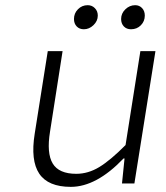

<svg xmlns="http://www.w3.org/2000/svg" viewBox="-20 -707 640 740"><path d="M303.2 -594.2Q286.1 -594.2 275.6 -605.2Q265.1 -616.2 265.1 -633.8Q265.1 -655.8 280.5 -671.4Q295.9 -687 317.9 -687Q334.5 -687 345.7 -675.5Q356.9 -664.1 356.9 -647Q356.9 -626 340.3 -610.1Q323.7 -594.2 303.2 -594.2ZM484.9 -594.2Q467.8 -594.2 457.3 -605.2Q446.8 -616.2 446.8 -633.8Q446.8 -655.3 463.1 -671.1Q479.5 -687 501 -687Q517.1 -687 527.6 -675.8Q538.1 -664.6 538.1 -647Q538.1 -625 522.9 -609.6Q507.8 -594.2 484.9 -594.2ZM252.9 13.2Q165.5 13.2 131.3 -37.6Q97.2 -88.4 113.8 -191.9L164.1 -509.8H221.2L172.9 -200.2Q159.2 -116.7 183.1 -76.9Q207 -37.1 273.9 -37.1Q319.8 -37.1 362.8 -63.2Q405.8 -89.4 463.9 -147.9L521 -509.8H579.1L498 0H450.2L460 -96.2H456.1Q351.6 13.2 252.9 13.2Z"/></svg>

Font: Office Code Pro Light Italic
Style: Regular
Weight: 300
Italic angle: -9°
Designer: Nathan Rutzky & Paul D. Hunt
Foundry: Adobe Systems Incorporated
Version: Version 1.004;PS 001.004;hotconv 1.0.70;makeotf.lib2.5.58329